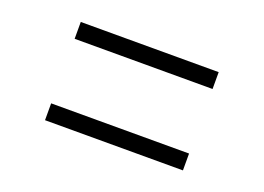

<svg xmlns="http://www.w3.org/2000/svg" viewBox="-59 -575 787 573"><g transform="rotate(20 334.5 -288.0)"><path d="M553.5 -444V-390.5H115.5V-444ZM553.5 -185.5V-132H115.5V-185.5Z"/></g></svg>

Font: Merriweather 120pt Black
Style: Regular
Weight: 900
Designer: Eben Sorkin
Foundry: Eben Sorkin
Version: Version 2.100